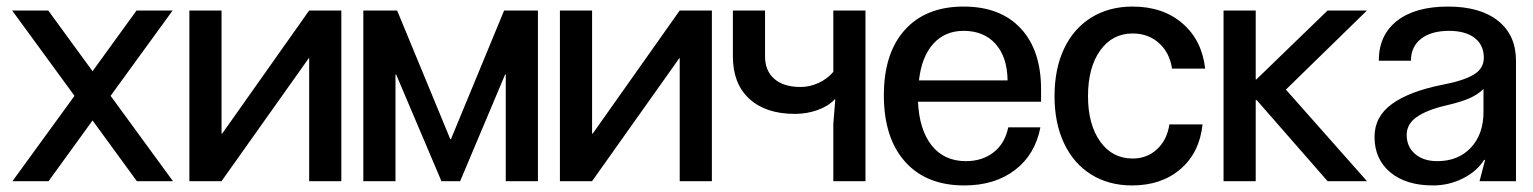

<svg xmlns="http://www.w3.org/2000/svg" viewBox="-20 -552 4672 585"><path d="M127 -520 262 -335 396 -520H506L317 -260L507 0H397L262 -185L128 0H18L207 -260L17 -520Z M1020 -520V0H922V-375H921L655 0H557V-520H655V-145H657L922 -520Z M1352 -128H1354L1516 -520H1619V0H1521V-325H1519L1382 0H1325L1187 -325H1185V0H1087V-520H1190Z M2149 -520V0H2051V-375H2050L1784 0H1686V-520H1784V-145H1786L2051 -520Z M2519 -174 2525 -249H2523Q2503 -228 2470.5 -216.5Q2438 -205 2402 -205Q2313 -205 2263 -251Q2213 -297 2213 -380V-520H2311V-380Q2311 -336 2339.5 -311.5Q2368 -287 2419 -287Q2447 -287 2473.5 -299Q2500 -311 2519 -333V-520H2617V0H2519Z M2918 13Q2802 13 2737.5 -59.5Q2673 -132 2673 -262Q2673 -390 2737 -461Q2801 -532 2916 -532Q3028 -532 3090 -465.5Q3152 -399 3152 -280V-242H2777Q2781 -156 2819 -108.5Q2857 -61 2923 -61Q2973 -61 3007.5 -88Q3042 -115 3052 -164H3150Q3134 -81 3072.5 -34Q3011 13 2918 13ZM3050 -307Q3049 -378 3013.5 -418Q2978 -458 2916 -458Q2859 -458 2823.5 -418.5Q2788 -379 2780 -307Z M3429 13Q3358 13 3304.5 -20.5Q3251 -54 3222 -115.5Q3193 -177 3193 -259Q3193 -342 3222 -403.5Q3251 -465 3305 -498.5Q3359 -532 3431 -532Q3523 -532 3582.5 -481Q3642 -430 3652 -343H3551Q3544 -391 3511.5 -420.5Q3479 -450 3431 -450Q3369 -450 3332 -398Q3295 -346 3295 -259Q3295 -173 3332 -121Q3369 -69 3431 -69Q3475 -69 3505.5 -97.5Q3536 -126 3543 -173H3644Q3635 -87 3577 -37Q3519 13 3429 13Z M3806 -520V-310H3808L4025 -520H4145L3898 -279L4145 0H4025L3809 -247H3806V0H3708V-520Z M4168 -135Q4168 -197 4221.5 -235.5Q4275 -274 4376 -294Q4439 -306 4470 -324.5Q4501 -343 4501 -376Q4501 -415 4473 -436.5Q4445 -458 4395 -458Q4341 -458 4310 -434Q4279 -410 4279 -367H4181Q4181 -445 4236.5 -488.5Q4292 -532 4392 -532Q4490 -532 4544.5 -488.5Q4599 -445 4599 -367V0H4488L4505 -65H4502Q4480 -30 4437.5 -8.5Q4395 13 4346 13Q4264 13 4216 -27Q4168 -67 4168 -135ZM4359 -61Q4423 -61 4461.5 -102Q4500 -143 4500 -211V-281Q4483 -264 4457 -252.5Q4431 -241 4387 -231Q4327 -217 4296.5 -195.5Q4266 -174 4266 -141Q4266 -105 4291.5 -83Q4317 -61 4359 -61Z"/></svg>

Font: Non Bureau
Style: Regular
Weight: 400
Designer: Jona Saucedo
Foundry: Non Foundry
Version: Version 1.000; ttfautohint (v1.8.4)